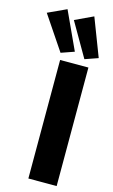

<svg xmlns="http://www.w3.org/2000/svg" viewBox="-272 -1092 675 1146"><g transform="rotate(15 65.0 -518.5)"><path d="M30.3 0V-732.4H205.1V0ZM21.5 -774.4 -119.6 -983.9 -5.4 -1036.6 102.5 -802.7ZM168.9 -774.4 47.9 -983.9 160.2 -1036.6 250 -802.7Z"/></g></svg>

Font: Anton SC
Style: Regular
Weight: 400
Designer: Vernon Adams
Foundry: Vernon Adams
Version: Version 2.116; ttfautohint (v1.8.4.7-5d5b)